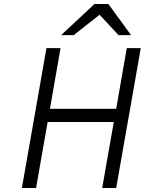

<svg xmlns="http://www.w3.org/2000/svg" viewBox="-20 -941 724 961"><path d="M89.5 0 212.5 -700H283L230 -396.5H561.5L614.5 -700H684.5L561.5 0H491.5L549.5 -330.5H218.5L160.5 0ZM285.5 -765 453 -921H522.5L636 -765H573.5L478.5 -867L348.5 -765Z"/></svg>

Font: Overpass Light
Style: Italic
Weight: 300
Italic angle: -10°
Designer: Delve Withrington, Dave Bailey, Thomas Jockin
Foundry: Delve Fonts LLC
Version: Version 4.000; ttfautohint (v1.8.3)